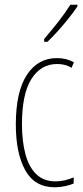

<svg xmlns="http://www.w3.org/2000/svg" viewBox="-20 -783 353 813"><path d="M212 10Q127 10 87 -62Q47 -134 47 -256Q47 -394 93.5 -465.5Q140 -537 221 -537Q262 -537 293 -519L283 -496Q257 -512 222 -512Q153 -512 113 -448.5Q73 -385 73 -257Q73 -186 87.5 -131Q102 -76 133.5 -45.5Q165 -15 215 -15Q253 -15 292 -32V-6Q276 1 254 5.5Q232 10 212 10ZM308 -756Q292 -732 269.5 -704Q247 -676 224 -650.5Q201 -625 181 -606H167V-618Q201 -658 227 -691Q253 -724 278 -763H308Z"/></svg>

Font: Noto Sans Thai ExtCond Thin
Style: Regular
Weight: 100
Width: 2
Designer: Monotype Design Team
Foundry: Monotype Imaging Inc.
Version: Version 2.002; ttfautohint (v1.8.4.7-5d5b)